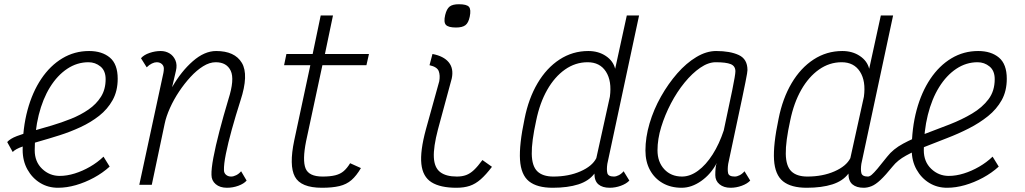

<svg xmlns="http://www.w3.org/2000/svg" viewBox="-20 -873 4840 907"><path d="M469 -133 498 -86Q465 -56 423.5 -33.5Q382 -11 338.5 1.5Q295 14 254 14Q207 14 169.5 -9Q132 -32 109.5 -72.5Q87 -113 87 -165Q87 -268 110 -353Q133 -438 175 -500.5Q217 -563 274.5 -597.5Q332 -632 401 -632Q462 -632 499 -601Q536 -570 536 -501Q536 -443 512 -400Q488 -357 448.5 -326Q409 -295 360.5 -272.5Q312 -250 261.5 -234Q211 -218 165 -205Q119 -192 86 -180.5Q53 -169 40 -155L14 -202Q28 -218 59.5 -230Q91 -242 134 -254Q177 -266 224 -280Q271 -294 316 -312Q361 -330 398 -355.5Q435 -381 457 -416Q479 -451 479 -499Q479 -539 454.5 -559Q430 -579 398 -579Q344 -579 297.5 -548Q251 -517 216.5 -461.5Q182 -406 163 -330Q144 -254 144 -163Q144 -109 179 -75.5Q214 -42 262 -42Q296 -42 333 -53.5Q370 -65 405.5 -85.5Q441 -106 469 -133Z M1119 -64 1145 -20Q1132 -5 1106 4.5Q1080 14 1052 14Q1019 14 999 -3Q979 -20 979 -47Q978 -75 988 -128.5Q998 -182 1016.5 -253Q1035 -324 1059 -404Q1089 -498 1070 -538.5Q1051 -579 999 -579Q970 -579 939.5 -560Q909 -541 880 -509.5Q851 -478 826 -440.5Q801 -403 783 -363Q765 -323 758 -289L697 0H638L752 -529Q753 -534 753.5 -539.5Q754 -545 754 -549Q754 -562 744.5 -570.5Q735 -579 720 -579Q710 -579 697.5 -573Q685 -567 673 -555L646 -598Q660 -614 686.5 -623Q713 -632 739 -632Q762 -632 780.5 -621Q799 -610 808.5 -588.5Q818 -567 811 -538L793 -461Q836 -536 891 -584Q946 -632 1001 -632Q1089 -632 1122.5 -576Q1156 -520 1116 -398Q1093 -326 1075 -261Q1057 -196 1047 -146Q1037 -96 1038 -69Q1038 -56 1047.5 -47.5Q1057 -39 1072 -39Q1083 -39 1096 -45.5Q1109 -52 1119 -64Z M1501 14Q1401 14 1373 -38.5Q1345 -91 1370 -210L1446 -565H1322L1333 -618H1457L1495 -800H1553L1515 -618H1723L1711 -565H1503L1426 -206Q1408 -116 1423.5 -77.5Q1439 -39 1504 -39Q1540 -39 1564 -45Q1588 -51 1604 -65Q1620 -79 1634 -102L1685 -79Q1664 -43 1640.5 -22.5Q1617 -2 1583.5 6Q1550 14 1501 14Z M2136 14Q2060 14 2018.5 -12Q1977 -38 1970.5 -98.5Q1964 -159 1992 -262L2055 -489Q2060 -517 2052.5 -537Q2045 -557 2009 -565L2023 -618Q2076 -608 2100 -578.5Q2124 -549 2114 -502L2049 -262Q2027 -178 2029.5 -129.5Q2032 -81 2059.5 -60Q2087 -39 2138 -39Q2163 -39 2182 -46Q2201 -53 2219 -70Q2237 -87 2259 -117L2304 -85Q2276 -48 2251 -26Q2226 -4 2199 5Q2172 14 2136 14ZM2134 -743Q2098 -743 2086.5 -755.5Q2075 -768 2083 -802Q2090 -831 2104 -842Q2118 -853 2148 -853Q2185 -853 2195.5 -840.5Q2206 -828 2199 -794Q2193 -765 2178.5 -754Q2164 -743 2134 -743Z M2880 -39Q2891 -39 2903.5 -45.5Q2916 -52 2926 -64L2953 -20Q2939 -5 2913 4.5Q2887 14 2860 14Q2826 14 2807 -2Q2788 -18 2788 -53Q2762 -18 2712 -2Q2662 14 2591 14Q2517 14 2479 -16.5Q2441 -47 2436.5 -118Q2432 -189 2458 -312Q2477 -408 2519.5 -480Q2562 -552 2623.5 -592Q2685 -632 2759 -632Q2807 -632 2842 -608.5Q2877 -585 2886 -548L2941 -800H2999L2849 -99Q2845 -72 2849 -55.5Q2853 -39 2880 -39ZM2594 -39Q2666 -39 2722 -63.5Q2778 -88 2797 -126L2861 -416Q2871 -490 2842.5 -534.5Q2814 -579 2756 -579Q2698 -579 2649 -544.5Q2600 -510 2565 -448.5Q2530 -387 2513 -304Q2491 -204 2492 -146Q2493 -88 2518.5 -63.5Q2544 -39 2594 -39Z M3497 -64 3524 -20Q3510 -5 3484 4.5Q3458 14 3431 14Q3399 14 3379 -2.5Q3359 -19 3359 -46Q3359 -63 3360.5 -79Q3362 -95 3366 -103Q3338 -50 3292.5 -18Q3247 14 3200 14Q3149 14 3110.5 -8Q3072 -30 3050.5 -69.5Q3029 -109 3029 -162Q3029 -224 3048.5 -290Q3068 -356 3102.5 -417Q3137 -478 3179.5 -526.5Q3222 -575 3269.5 -603.5Q3317 -632 3363 -632Q3429 -632 3470 -613Q3511 -594 3511 -542Q3511 -538 3509 -525Q3507 -512 3501.5 -485Q3496 -458 3486 -409.5Q3476 -361 3459.5 -285Q3443 -209 3420 -99Q3416 -72 3419.5 -55.5Q3423 -39 3451 -39Q3462 -39 3474.5 -45.5Q3487 -52 3497 -64ZM3202 -39Q3240 -39 3277.5 -66.5Q3315 -94 3346.5 -143.5Q3378 -193 3399 -257Q3424 -373 3439 -446.5Q3454 -520 3454 -536Q3454 -561 3432 -570Q3410 -579 3361 -579Q3326 -579 3288 -553Q3250 -527 3214 -483Q3178 -439 3149.5 -384.5Q3121 -330 3103.5 -273Q3086 -216 3086 -163Q3086 -108 3118 -73.5Q3150 -39 3202 -39Z M3791 14Q3717 14 3679 -16.5Q3641 -47 3636.5 -118Q3632 -189 3658 -312Q3677 -408 3719.5 -480Q3762 -552 3823.5 -592Q3885 -632 3959 -632Q4007 -632 4042 -608.5Q4077 -585 4086 -548L4141 -800H4199L4049 -99Q4045 -72 4049 -55.5Q4053 -39 4080 -39Q4088 -39 4098 -47.5Q4108 -56 4125 -76Q4142 -96 4171 -133Q4199 -169 4246.5 -194.5Q4294 -220 4351.5 -241.5Q4409 -263 4466.5 -285.5Q4524 -308 4572 -336.5Q4620 -365 4649.5 -404Q4679 -443 4679 -499Q4679 -539 4654.5 -559Q4630 -579 4598 -579Q4544 -579 4497.5 -548Q4451 -517 4416.5 -461.5Q4382 -406 4363 -330Q4344 -254 4344 -163Q4344 -109 4379 -75.5Q4414 -42 4462 -42Q4496 -42 4533 -53.5Q4570 -65 4605.5 -85.5Q4641 -106 4669 -133L4698 -86Q4665 -56 4623.5 -33.5Q4582 -11 4538.5 1.5Q4495 14 4454 14Q4407 14 4369.5 -9Q4332 -32 4309.5 -72.5Q4287 -113 4287 -165Q4287 -268 4310 -353Q4333 -438 4375 -500.5Q4417 -563 4474.5 -597.5Q4532 -632 4601 -632Q4662 -632 4699 -601Q4736 -570 4736 -501Q4736 -443 4712 -400Q4688 -357 4647.5 -324.5Q4607 -292 4557 -266.5Q4507 -241 4453.5 -220.5Q4400 -200 4350 -180Q4300 -160 4260 -138Q4220 -116 4197 -87Q4163 -45 4139.5 -23Q4116 -1 4097 6.5Q4078 14 4060 14Q4026 14 4007 -2Q3988 -18 3988 -53Q3962 -18 3912 -2Q3862 14 3791 14ZM3794 -39Q3866 -39 3922 -63.5Q3978 -88 3997 -126L4061 -416Q4071 -490 4042.5 -534.5Q4014 -579 3956 -579Q3898 -579 3849 -544.5Q3800 -510 3765 -448.5Q3730 -387 3713 -304Q3691 -204 3692 -146Q3693 -88 3718.5 -63.5Q3744 -39 3794 -39Z"/></svg>

Font: Victor Mono Thin ExtraLight
Style: Italic
Weight: 250
Italic angle: -12°
Monospace: yes
Version: Version 1.561;gftools[0.9.30]